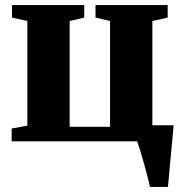

<svg xmlns="http://www.w3.org/2000/svg" viewBox="-20 -558 736 758"><path d="M572 180Q569 164.5 562.2 138.8Q555.5 113 547.8 85.2Q540 57.5 532.8 34.2Q525.5 11 521.5 0H26V-50.5L88 -62V-475L27.5 -488.5V-538H312.5V-488.5L255 -475V-57.5H414.5V-475L357 -488.5V-538H642V-488.5L581.5 -475V-63.5H665.5Q664 -48.5 661.8 -23.5Q659.5 1.5 656.8 31.5Q654 61.5 651.2 90.5Q648.5 119.5 646.5 143.5Q644.5 167.5 643 180Z"/></svg>

Font: Merriweather 60pt Black
Style: Regular
Weight: 900
Version: Version 2.100